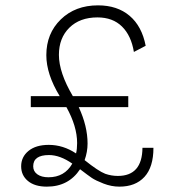

<svg xmlns="http://www.w3.org/2000/svg" viewBox="-20 -690 640 717"><path d="M512 -138H553Q553 -66 519.5 -29.5Q486 7 426 7Q396 7 366.5 -4.5Q337 -16 323 -25.5Q309 -35 279 -58Q236 7 155 7Q110 7 84.5 -14Q59 -35 59 -69Q59 -104 86.5 -126.5Q114 -149 162 -149Q216 -149 264 -117Q268 -133 268 -156Q268 -218 228 -290H95V-331H203Q153 -413 153 -484Q153 -565 207 -617.5Q261 -670 346 -670Q418 -670 464 -631Q510 -592 524 -519L480 -496Q470 -557 435.5 -591Q401 -625 344 -625Q278 -625 239 -586.5Q200 -548 200 -485Q200 -419 252 -331H459V-290H274Q307 -219 307 -154Q307 -123 296 -92Q347 -51 373 -41Q396 -33 420 -33Q511 -33 512 -138ZM161 -28Q221 -28 250 -79Q204 -111 163 -111Q104 -111 104 -69Q104 -50 119.5 -39Q135 -28 161 -28Z"/></svg>

Font: Elaine Sans Light
Style: Regular
Weight: 300
Designer: Wei Huang
Foundry: Wei Huang
Version: Version 2.001;December 24, 2019;FontCreator 12.0.0.2547 64-b